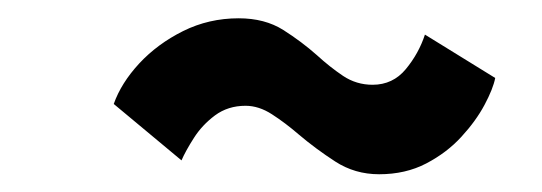

<svg xmlns="http://www.w3.org/2000/svg" viewBox="-20 -490 598 212"><path d="M105.6 -375.2Q113.8 -398.4 133.8 -420Q153.9 -441.6 182.2 -455.7Q210.6 -469.8 243.5 -469.8Q272.4 -469.8 292.8 -456.9Q313.1 -444 329.9 -429.1Q344.1 -416.1 358.8 -406.2Q373.5 -396.4 391.4 -396.4Q413.8 -396.4 428.1 -413.7Q442.4 -431 449.2 -451.8L526.8 -403.9Q524.5 -392 515 -374.2Q505.5 -356.4 489.4 -338.9Q473.4 -321.4 450.6 -309.5Q427.8 -297.6 398.6 -297.6Q371.8 -297.6 350.1 -311.7Q328.4 -325.8 310 -341.4Q294.9 -354.4 280.3 -363.8Q265.8 -373.2 251.1 -373.2Q231.8 -373.2 217.4 -362.6Q203.1 -351.9 194.1 -337.7Q185 -323.5 180.4 -312.9Z"/></svg>

Font: Grandstander Thin
Style: Italic
Weight: 100
Italic angle: -15°
Designer: Tyler Finck
Foundry: Etcetera Type Co
Version: Version 1.200